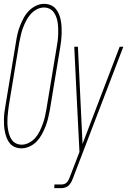

<svg xmlns="http://www.w3.org/2000/svg" viewBox="-25 -763 661 998"><path d="M87 8Q69 8 53 1.5Q37 -5 26.5 -17.5Q16 -30 10 -45.5Q4 -61 0.5 -78Q-3 -95 -4 -112Q-5 -129 -4.5 -147Q-4 -165 -1.5 -182.5Q1 -200 4 -218L58 -544Q61 -565 66 -586.5Q71 -608 79 -628.5Q87 -649 98 -669.5Q109 -690 125 -706.5Q141 -723 162 -733Q183 -743 204 -743Q222 -743 238 -736.5Q254 -730 264.5 -717.5Q275 -705 281.5 -689.5Q288 -674 291 -657Q294 -640 295 -623Q296 -606 295.5 -588Q295 -570 293 -552.5Q291 -535 288 -517L234 -191Q230 -170 225 -148.5Q220 -127 212 -106.5Q204 -86 193 -65.5Q182 -45 166.5 -28.5Q151 -12 129.5 -2Q108 8 87 8ZM88 -11Q107 -11 126 -21Q145 -31 158.5 -46.5Q172 -62 181 -80.5Q190 -99 197 -118Q204 -137 208.5 -156Q213 -175 216 -194L270 -520Q273 -536 275 -551.5Q277 -567 277.5 -582.5Q278 -598 277.5 -613.5Q277 -629 275 -644Q273 -659 268 -673Q263 -687 254.5 -699Q246 -711 232.5 -717.5Q219 -724 204 -724Q184 -724 165.5 -714Q147 -704 133.5 -688.5Q120 -673 110.5 -654.5Q101 -636 94 -617Q87 -598 83 -579Q79 -560 75 -541L21 -215Q19 -199 17 -183.5Q15 -168 14 -152.5Q13 -137 13.5 -121.5Q14 -106 16.5 -91Q19 -76 23.5 -62Q28 -48 36.5 -36Q45 -24 58.5 -17.5Q72 -11 88 -11ZM257 215 258 196H294Q303 196 311.5 192.5Q320 189 325.5 181.5Q331 174 334.5 165.5Q338 157 341 149L388 27L372 -293L361 -520H380L404 -15L597 -520H616L357 156V157Q353 168 348 178.5Q343 189 335 198Q327 207 316 211Q305 215 294 215Z"/></svg>

Font: Iosevka SS04 Th Ex Obl
Style: Regular
Weight: 100
Width: 7
Italic angle: -9°
Monospace: yes
Designer: Belleve Invis
Foundry: Belleve Invis
Version: Version 19.0.0; ttfautohint (v1.8.4)